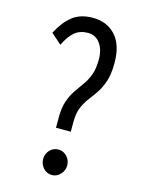

<svg xmlns="http://www.w3.org/2000/svg" viewBox="-106 -727 587 801"><g transform="rotate(15 187.5 -327.0)"><path d="M164 -183V-225Q164 -270 174 -298.5Q184 -327 198.5 -348.5Q213 -370 228 -390.5Q243 -411 253 -437.5Q263 -464 263 -504Q263 -547 243.5 -573.5Q224 -600 191 -600Q157 -600 134 -581Q111 -562 92 -522L47 -562Q72 -611 106 -638.5Q140 -666 195 -666Q256 -666 293 -625.5Q330 -585 330 -507Q330 -459 319.5 -427.5Q309 -396 294 -374Q279 -352 264 -332.5Q249 -313 238.5 -288Q228 -263 228 -225V-183ZM198 12Q176 12 161 -4.5Q146 -21 146 -43Q146 -66 161 -82Q176 -98 198 -98Q219 -98 234.5 -82Q250 -66 250 -43Q250 -21 234.5 -4.5Q219 12 198 12Z"/></g></svg>

Font: Inconsolata Condensed Medium
Style: Regular
Weight: 500
Width: 3
Monospace: yes
Designer: Raph Levien, Cyreal, Brenton Simpson
Foundry: Raph Levien, Cyreal, Google
Version: Version 3.100; ttfautohint (v1.8.4.7-5d5b)